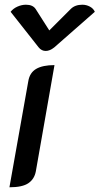

<svg xmlns="http://www.w3.org/2000/svg" viewBox="-20 -785 422 814"><path d="M100 -441Q106 -477 133.5 -493Q161 -509 211 -509L132 -59Q126 -26 100.5 -8.5Q75 9 20 9ZM280 -747Q298 -765 329 -765Q346 -765 361 -757Q376 -749 382 -735L210 -584Q191 -569 174 -569Q156 -569 144 -584L25 -735Q36 -749 54 -757Q72 -765 90 -765Q119 -765 131 -747L189 -656Z"/></svg>

Font: K2D Medium
Style: Italic
Weight: 500
Italic angle: -10°
Designer: Katatrad Aksorn Co.,Ltd.
Foundry: Cadson Demak Co.,Ltd.
Version: Version 1.000; ttfautohint (v1.6)